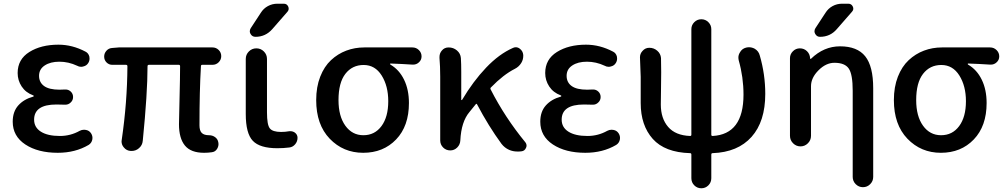

<svg xmlns="http://www.w3.org/2000/svg" viewBox="-20 -803 5367 1025"><path d="M288.1 12.7Q182.6 12.7 115.2 -31.7Q47.9 -76.2 47.9 -153.3Q47.9 -207 77.6 -240.2Q107.4 -273.4 157.2 -287.1Q160.2 -288.1 160.2 -290.5Q160.2 -293 157.2 -293.9Q117.2 -308.6 95.7 -341.3Q74.2 -374 74.2 -413.1Q74.2 -486.3 136.7 -525.4Q199.2 -564.5 292 -564.5Q366.2 -564.5 436.5 -527.3Q452.1 -519.5 457 -501Q458 -495.1 458 -490.2Q458 -477.5 451.2 -466.8Q442.4 -452.1 424.8 -448.2Q418.9 -446.3 413.1 -446.3Q401.4 -446.3 391.6 -452.1Q345.7 -473.6 296.9 -473.6Q249 -473.6 218.8 -453.6Q188.5 -433.6 188.5 -398.4Q188.5 -363.3 215.3 -343.8Q242.2 -324.2 297.9 -324.2Q310.5 -324.2 327.1 -325.2Q328.1 -325.2 330.1 -325.2Q345.7 -325.2 357.4 -314.5Q370.1 -302.7 370.1 -285.2Q370.1 -267.6 357.4 -255.9Q345.7 -244.1 329.1 -244.1Q328.1 -244.1 327.1 -244.1Q303.7 -245.1 281.2 -245.1Q162.1 -245.1 162.1 -164.1Q162.1 -123 198.2 -100.1Q234.4 -77.1 299.8 -77.1Q356.4 -77.1 405.3 -104.5Q416 -110.4 428.7 -110.4Q433.6 -110.4 438.5 -109.4Q456.1 -106.4 465.8 -91.8Q473.6 -80.1 473.6 -66.4Q473.6 -62.5 472.7 -57.6Q468.8 -39.1 453.1 -29.3Q381.8 12.7 288.1 12.7Z M1069.3 12.7Q999 12.7 967.3 -25.9Q935.5 -64.5 935.5 -139.6Q935.5 -163.1 938.5 -277.3Q941.4 -391.6 941.4 -449.2Q941.4 -457 934.6 -457H775.4Q767.6 -457 767.6 -449.2Q767.6 -305.7 742.2 -51.8Q740.2 -27.3 721.7 -11.7Q705.1 2.9 682.6 2.9Q680.7 2.9 678.7 2.9Q655.3 2 640.6 -16.6Q628.9 -30.3 628.9 -48.8Q628.9 -52.7 629.9 -56.6Q659.2 -256.8 660.2 -449.2Q660.2 -457 652.3 -457H579.1Q561.5 -457 548.8 -469.7Q536.1 -482.4 536.1 -501Q536.1 -518.6 548.3 -532.2Q560.5 -545.9 579.1 -546.9L614.3 -549.8H1114.3Q1133.8 -549.8 1147.5 -536.1Q1161.1 -522.5 1161.1 -503.4Q1161.1 -484.4 1147.5 -470.7Q1133.8 -457 1114.3 -457H1059.6Q1052.7 -457 1052.7 -449.2Q1044.9 -317.4 1044.9 -133.8Q1044.9 -105.5 1057.1 -93.3Q1069.3 -81.1 1095.7 -81.1Q1114.3 -81.1 1128.4 -70.8Q1142.6 -60.5 1145.5 -43Q1146.5 -38.1 1146.5 -34.2Q1146.5 -20.5 1138.7 -7.8Q1128.9 7.8 1110.4 9.8Q1090.8 12.7 1069.3 12.7Z M1372.1 -734.4Q1386.7 -757.8 1410.2 -770.5Q1433.6 -783.2 1460.9 -783.2H1495.1Q1511.7 -783.2 1518.6 -768.1Q1525.4 -752.9 1514.6 -740.2L1433.6 -647.5Q1397.5 -606.4 1343.8 -606.4Q1326.2 -606.4 1317.4 -622.1Q1313.5 -628.9 1313.5 -635.7Q1313.5 -644.5 1318.4 -652.3ZM1405.3 -203.1Q1405.3 -136.7 1420.4 -117.7Q1435.5 -98.6 1480.5 -98.6Q1502.9 -98.6 1524.4 -102.5Q1528.3 -102.5 1531.2 -102.5Q1543.9 -102.5 1554.7 -94.7Q1568.4 -84 1568.4 -67.4Q1568.4 -47.9 1555.7 -32.7Q1543 -17.6 1524.4 -15.6Q1493.2 -11.7 1460.9 -11.7Q1367.2 -11.7 1329.6 -51.3Q1292 -90.8 1292 -194.3V-488.3Q1292 -511.7 1308.6 -528.3Q1325.2 -544.9 1348.6 -544.9Q1372.1 -544.9 1388.7 -528.3Q1405.3 -511.7 1405.3 -488.3Z M1918.9 12.7Q1812.5 12.7 1740.2 -62.5Q1668 -137.7 1668 -268.6Q1668 -338.9 1689.5 -393.6Q1710.9 -448.2 1747.1 -481.9Q1783.2 -515.6 1828.6 -532.7Q1874 -549.8 1924.8 -549.8H2181.6Q2202.1 -549.8 2216.3 -535.6Q2230.5 -521.5 2230.5 -502Q2230.5 -482.4 2215.8 -469.7Q2203.1 -458 2185.5 -458Q2184.6 -458 2182.6 -458Q2124 -461.9 2064.5 -463.9Q2062.5 -463.9 2062.5 -461.4Q2062.5 -459 2064.5 -458Q2111.3 -430.7 2137.2 -377.4Q2163.1 -324.2 2163.1 -252.9Q2163.1 -129.9 2094.7 -58.6Q2026.4 12.7 1918.9 12.7ZM1919.9 -81.1Q1980.5 -81.1 2016.6 -129.9Q2052.7 -178.7 2052.7 -262.7Q2052.7 -343.8 2017.6 -399.9Q1982.4 -456.1 1921.4 -456.1Q1860.4 -456.1 1823.7 -408.7Q1787.1 -361.3 1787.1 -268.6Q1787.1 -182.6 1823.7 -131.8Q1860.4 -81.1 1919.9 -81.1Z M2784.2 -43.9Q2791 -35.2 2791 -25.4Q2791 -19.5 2788.1 -13.7Q2781.2 2.9 2763.7 4.9L2751 5.9Q2746.1 5.9 2741.2 5.9Q2718.8 5.9 2698.2 -2.9Q2673.8 -13.7 2657.2 -35.2Q2587.9 -129.9 2527.3 -245.1Q2524.4 -252 2519.5 -246.1Q2489.3 -209 2486.3 -205.1Q2442.4 -153.3 2437.5 -53.7Q2436.5 -31.2 2420.9 -15.6Q2405.3 0 2383.8 0Q2361.3 0 2345.7 -15.6Q2330.1 -31.2 2330.1 -53.7V-393.6Q2330.1 -449.2 2326.2 -493.2Q2326.2 -496.1 2326.2 -499Q2326.2 -518.6 2338.9 -533.2Q2352.5 -549.8 2375 -549.8Q2400.4 -549.8 2419.4 -533.7Q2438.5 -517.6 2440.4 -493.2Q2442.4 -462.9 2442.4 -418.9V-271.5Q2442.4 -268.6 2444.3 -268.6Q2446.3 -268.6 2447.3 -270.5Q2505.9 -369.1 2575.2 -441.9Q2644.5 -514.6 2717.8 -546.9Q2725.6 -550.8 2733.4 -550.8Q2744.1 -550.8 2753.9 -543.9Q2771.5 -531.2 2773.4 -509.8Q2773.4 -506.8 2773.4 -503.9Q2773.4 -484.4 2762.7 -466.8Q2750 -446.3 2728.5 -435.5Q2667 -404.3 2601.6 -336.9Q2595.7 -332 2599.6 -325.2Q2675.8 -175.8 2784.2 -43.9Z M3104.5 12.7Q2999 12.7 2931.6 -31.7Q2864.3 -76.2 2864.3 -153.3Q2864.3 -207 2894 -240.2Q2923.8 -273.4 2973.6 -287.1Q2976.6 -288.1 2976.6 -290.5Q2976.6 -293 2973.6 -293.9Q2933.6 -308.6 2912.1 -341.3Q2890.6 -374 2890.6 -413.1Q2890.6 -486.3 2953.1 -525.4Q3015.6 -564.5 3108.4 -564.5Q3182.6 -564.5 3252.9 -527.3Q3268.6 -519.5 3273.4 -501Q3274.4 -495.1 3274.4 -490.2Q3274.4 -477.5 3267.6 -466.8Q3258.8 -452.1 3241.2 -448.2Q3235.4 -446.3 3229.5 -446.3Q3217.8 -446.3 3208 -452.1Q3162.1 -473.6 3113.3 -473.6Q3065.4 -473.6 3035.2 -453.6Q3004.9 -433.6 3004.9 -398.4Q3004.9 -363.3 3031.7 -343.8Q3058.6 -324.2 3114.3 -324.2Q3127 -324.2 3143.6 -325.2Q3144.5 -325.2 3146.5 -325.2Q3162.1 -325.2 3173.8 -314.5Q3186.5 -302.7 3186.5 -285.2Q3186.5 -267.6 3173.8 -255.9Q3162.1 -244.1 3145.5 -244.1Q3144.5 -244.1 3143.6 -244.1Q3120.1 -245.1 3097.7 -245.1Q2978.5 -245.1 2978.5 -164.1Q2978.5 -123 3014.6 -100.1Q3050.8 -77.1 3116.2 -77.1Q3172.9 -77.1 3221.7 -104.5Q3232.4 -110.4 3245.1 -110.4Q3250 -110.4 3254.9 -109.4Q3272.5 -106.4 3282.2 -91.8Q3290 -80.1 3290 -66.4Q3290 -62.5 3289.1 -57.6Q3285.2 -39.1 3269.5 -29.3Q3198.2 12.7 3104.5 12.7Z M3923.8 -480.5Q3921.9 -488.3 3921.9 -496.1Q3921.9 -509.8 3929.7 -522.5Q3940.4 -543 3962.9 -548.8Q3970.7 -550.8 3978.5 -550.8Q3994.1 -550.8 4008.8 -543Q4030.3 -530.3 4036.1 -506.8Q4065.4 -406.2 4065.4 -301.8Q4065.4 -154.3 3992.2 -72.3Q3918.9 9.8 3784.2 14.6Q3777.3 14.6 3777.3 22.5V148.4Q3777.3 170.9 3761.7 186.5Q3746.1 202.1 3724.1 202.1Q3702.1 202.1 3686.5 186.5Q3670.9 170.9 3670.9 148.4V22.5Q3670.9 14.6 3664.1 14.6Q3529.3 10.7 3464.8 -61.5Q3400.4 -133.8 3400.4 -252.9V-392.6L3396.5 -497.1Q3396.5 -516.6 3410.2 -531.2Q3424.8 -547.9 3446.3 -547.9Q3470.7 -547.9 3488.8 -532.2Q3506.8 -516.6 3508.8 -493.2Q3509.8 -464.8 3509.8 -417Q3509.8 -387.7 3508.8 -324.7Q3507.8 -261.7 3507.8 -245.1Q3507.8 -170.9 3546.9 -125.5Q3585.9 -80.1 3664.1 -77.1Q3670.9 -77.1 3670.9 -84V-647.5Q3670.9 -668.9 3686.5 -684.6Q3702.1 -700.2 3724.1 -700.2Q3746.1 -700.2 3761.7 -684.6Q3777.3 -668.9 3777.3 -647.5V-84Q3777.3 -77.1 3784.2 -77.1Q3949.2 -85.9 3949.2 -297.9Q3949.2 -390.6 3923.8 -480.5Z M4386.7 -734.4Q4401.4 -757.8 4424.8 -770.5Q4448.2 -783.2 4475.6 -783.2H4508.8Q4525.4 -783.2 4532.7 -768.1Q4540 -752.9 4528.3 -740.2L4447.3 -647.5Q4412.1 -606.4 4357.4 -606.4Q4340.8 -606.4 4332 -622.1Q4328.1 -628.9 4328.1 -635.7Q4328.1 -644.5 4333 -652.3ZM4641.6 -332V141.6Q4641.6 164.1 4625.5 180.2Q4609.4 196.3 4586.9 196.3Q4564.5 196.3 4548.3 180.2Q4532.2 164.1 4532.2 141.6V-318.4Q4532.2 -406.2 4511.2 -437Q4490.2 -467.8 4434.6 -467.8Q4389.6 -467.8 4349.6 -427.7Q4309.6 -387.7 4309.6 -342.8V-78.1Q4309.6 -54.7 4293 -38.1Q4276.4 -21.5 4253.4 -21.5Q4230.5 -21.5 4213.9 -38.1Q4197.3 -54.7 4197.3 -78.1V-492.2Q4197.3 -513.7 4212.9 -529.3Q4228.5 -544.9 4250 -544.9Q4272.5 -544.9 4288.1 -529.8Q4303.7 -514.6 4304.7 -492.2V-491.2Q4304.7 -489.3 4306.6 -488.8Q4308.6 -488.3 4309.6 -489.3Q4377.9 -555.7 4464.8 -555.7Q4556.6 -555.7 4599.1 -502.4Q4641.6 -449.2 4641.6 -332Z M5002.9 12.7Q4896.5 12.7 4824.2 -62.5Q4752 -137.7 4752 -268.6Q4752 -338.9 4773.4 -393.6Q4794.9 -448.2 4831.1 -481.9Q4867.2 -515.6 4912.6 -532.7Q4958 -549.8 5008.8 -549.8H5265.6Q5286.1 -549.8 5300.3 -535.6Q5314.5 -521.5 5314.5 -502Q5314.5 -482.4 5299.8 -469.7Q5287.1 -458 5269.5 -458Q5268.6 -458 5266.6 -458Q5208 -461.9 5148.4 -463.9Q5146.5 -463.9 5146.5 -461.4Q5146.5 -459 5148.4 -458Q5195.3 -430.7 5221.2 -377.4Q5247.1 -324.2 5247.1 -252.9Q5247.1 -129.9 5178.7 -58.6Q5110.4 12.7 5002.9 12.7ZM5003.9 -81.1Q5064.5 -81.1 5100.6 -129.9Q5136.7 -178.7 5136.7 -262.7Q5136.7 -343.8 5101.6 -399.9Q5066.4 -456.1 5005.4 -456.1Q4944.3 -456.1 4907.7 -408.7Q4871.1 -361.3 4871.1 -268.6Q4871.1 -182.6 4907.7 -131.8Q4944.3 -81.1 5003.9 -81.1Z"/></svg>

Font: Gen Jyuu Gothic Medium
Style: Regular
Weight: 500
Designer: [Source Han Sans]
Ryoko NISHIZUKA  (kana & ideographs); Paul D. Hunt (Latin, Greek & Cyrillic); Wenlong ZHANG  (bopomofo
Version: Version 1.002.20150607